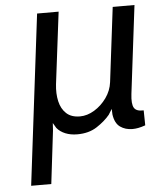

<svg xmlns="http://www.w3.org/2000/svg" viewBox="-52 -561 659 817"><g transform="rotate(-5 277.0 -153.0)"><path d="M48 211 137 -517H229L191 -210Q186.5 -170.5 194 -137.5Q201.5 -104.5 222.8 -84.8Q244 -65 281 -65Q312 -65 342.5 -83.5Q373 -102 394.8 -132.5Q416.5 -163 421 -199L460 -517H553L507 -141Q502 -99 511.8 -82.2Q521.5 -65.5 553 -67L554 -3Q537 3 523.8 5.5Q510.5 8 499 8Q468.5 8 446.5 -7.5Q424.5 -23 419 -61L418 -85L403 -61Q381.5 -35 347 -12.5Q312.5 10 263 10Q234.5 10 212 0.8Q189.5 -8.5 176 -25L163 -47L161 -15L134 211Z"/></g></svg>

Font: Expletus Sans
Style: Italic
Weight: 400
Italic angle: -7°
Designer: Jasper de Waard
Foundry: Designtown
Version: Version 7.500